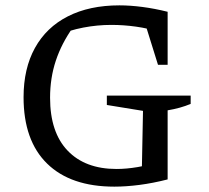

<svg xmlns="http://www.w3.org/2000/svg" viewBox="-20 -689 779 717"><path d="M407 8Q244 8 156 -78Q68 -164 68 -326Q68 -433 110.5 -510Q153 -587 233.5 -628Q314 -669 426 -669Q466 -669 512 -663Q558 -657 606 -645L579 -569Q534 -583 488 -589.5Q442 -596 396 -596Q343 -596 291 -586Q239 -576 189 -555L252 -586Q210 -527 188.5 -462.5Q167 -398 167 -324Q167 -195 232.5 -126.5Q298 -58 415 -58Q452 -58 493.5 -65Q535 -72 581 -87L606 -19Q551 -5 501 1.5Q451 8 407 8ZM509 -19 514 -275 379 -297V-332H692V-301Q673 -293 651.5 -287Q630 -281 606 -277V-19ZM570 -447 508 -646 606 -645V-447Z"/></svg>

Font: Piazzolla Thin Medium
Style: Regular
Weight: 500
Version: Version 2.005